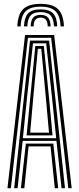

<svg xmlns="http://www.w3.org/2000/svg" viewBox="-20 -983 414 1003"><path d="M19 0 110.8 -800H262.8L354.5 0H336.8L247.2 -785.5H126L36.8 0ZM54 0 136.8 -770.8H236.5L319.5 0H301.5L275 -247H98.5L72 0ZM99.5 -261.2H273.5L251 -480.5L221.2 -756.5H152.2L122 -480.5ZM119 -275.8 138.8 -480.5 164.5 -742.8H209L235.2 -480.5L254.5 -275.8ZM137.5 -290H236L218.8 -480.5L195.5 -728.2H177.8L154.5 -480.5ZM89.2 0 115 -232.8H258.5L284 0H266.2L244.2 -218.2H129.2L107.2 0ZM192.2 -962.8Q129.5 -962.8 101.2 -935.4Q73 -908 70.5 -845H87.8Q90 -900.5 114.4 -924.4Q138.8 -948.2 192.2 -948.2Q245.8 -948.2 270 -924.4Q294.2 -900.5 296.8 -845H314.2Q311.2 -908 283 -935.4Q254.8 -962.8 192.2 -962.8ZM192.2 -934Q147.5 -934 127.4 -913.4Q107.2 -892.8 105.2 -845H122.8Q124.2 -885 140.4 -902.4Q156.5 -919.8 192.2 -919.8Q228 -919.8 244.1 -902.4Q260.2 -885 262 -845H279.2Q277.2 -892.8 257 -913.4Q236.8 -934 192.2 -934ZM192.2 -905.2Q165.5 -905.2 153.4 -891.2Q141.2 -877.2 140.2 -845H155.5Q155.8 -891 192.2 -891Q229.2 -891 229 -845H244.5Q243.2 -877.2 231.1 -891.2Q219 -905.2 192.2 -905.2Z"/></svg>

Font: Big Shoulders Inline Display SemiBold
Style: Regular
Weight: 600
Designer: Patric King
Foundry: XO Type Co
Version: Version 1.000